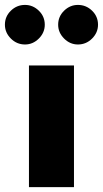

<svg xmlns="http://www.w3.org/2000/svg" viewBox="-44 -769 422 789"><path d="M58.8 -586.2Q25 -586.2 0.6 -610.6Q-23.8 -635 -23.8 -667.5Q-23.8 -701.2 0.6 -725Q25 -748.8 58.8 -748.8Q91.2 -748.8 115.6 -725Q140 -701.2 140 -667.5Q140 -635 115.6 -610.6Q91.2 -586.2 58.8 -586.2ZM276.2 -586.2Q243.8 -586.2 219.4 -610.6Q195 -635 195 -667.5Q195 -701.2 219.4 -725Q243.8 -748.8 276.2 -748.8Q310 -748.8 334.4 -725Q358.8 -701.2 358.8 -667.5Q358.8 -635 334.4 -610.6Q310 -586.2 276.2 -586.2ZM75 0V-500H260V0Z"/></svg>

Font: Now Black
Style: Regular
Weight: 900
Designer: Alfredo Marco Pradil
Foundry: Alfredo Marco Pradil
Version: Version 1.002;PS 001.002;hotconv 1.0.88;makeotf.lib2.5.64775